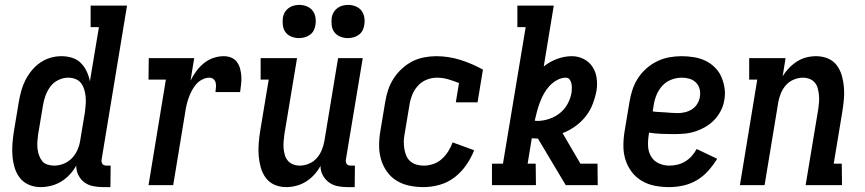

<svg xmlns="http://www.w3.org/2000/svg" viewBox="-20 -758 3540 786"><path d="M146 8Q121 8 98.5 -1.5Q76 -11 61.5 -29.5Q47 -48 40 -71.5Q33 -95 31 -120Q29 -145 31 -170.5Q33 -196 37 -221L57 -341Q61 -364 67 -386Q73 -408 83.5 -429Q94 -450 109.5 -469Q125 -488 144.5 -501.5Q164 -515 186.5 -521.5Q209 -528 231 -528Q254 -528 275 -521.5Q296 -515 311 -500Q326 -485 335 -465.5Q344 -446 348 -425L385 -647H351V-735H500L396 -105Q395 -100 396 -95Q397 -90 399.5 -86.5Q402 -83 407 -81.5Q412 -80 417 -80H433L432 8H402Q381 8 361 4Q341 0 325.5 -11.5Q310 -23 301 -41Q292 -59 292 -80Q281 -60 265 -43Q249 -26 230 -14.5Q211 -3 189 2.5Q167 8 146 8ZM202 -80Q221 -80 240 -87.5Q259 -95 273.5 -109.5Q288 -124 296.5 -143Q305 -162 308 -181L328 -301Q330 -317 331 -332.5Q332 -348 330.5 -363Q329 -378 324.5 -392.5Q320 -407 311.5 -418Q303 -429 289 -434.5Q275 -440 259 -440Q239 -440 219 -430.5Q199 -421 186.5 -404Q174 -387 166.5 -367Q159 -347 156 -327L136 -207Q134 -193 133 -178.5Q132 -164 133.5 -150Q135 -136 139.5 -123Q144 -110 152 -99.5Q160 -89 173.5 -84.5Q187 -80 202 -80Z M588 0 659 -432H588L589 -520H775L760 -428Q770 -448 783.5 -466.5Q797 -485 815 -499.5Q833 -514 854 -521Q875 -528 896 -528Q913 -528 927 -522Q941 -516 950 -504Q959 -492 963 -476.5Q967 -461 968 -445.5Q969 -430 967 -413.5Q965 -397 963 -381H862Q863 -390 864 -400Q865 -410 863 -419Q861 -428 854 -434Q847 -440 837 -440Q823 -440 808 -432.5Q793 -425 782.5 -412.5Q772 -400 764.5 -385.5Q757 -371 752 -356.5Q747 -342 743.5 -327Q740 -312 738 -297L689 0Z M1152 8Q1126 8 1104 -1.5Q1082 -11 1068 -30Q1054 -49 1047.5 -72.5Q1041 -96 1039 -120.5Q1037 -145 1039 -170.5Q1041 -196 1045 -221L1080 -432H1047V-520H1196L1144 -207Q1142 -193 1141 -178.5Q1140 -164 1141 -150.5Q1142 -137 1146 -123.5Q1150 -110 1158.5 -100Q1167 -90 1180 -85Q1193 -80 1207 -80Q1226 -80 1245 -88Q1264 -96 1277 -111Q1290 -126 1297.5 -144.5Q1305 -163 1308 -181L1364 -520H1465L1396 -105Q1395 -100 1396 -95Q1397 -90 1399.5 -86.5Q1402 -83 1407 -81.5Q1412 -80 1417 -80H1433L1432 8H1402Q1381 8 1361.5 4Q1342 0 1326.5 -11.5Q1311 -23 1301.5 -40.5Q1292 -58 1292 -79Q1282 -60 1266.5 -43Q1251 -26 1232.5 -14.5Q1214 -3 1193 2.5Q1172 8 1152 8ZM1404 -602Q1388 -602 1373 -608Q1358 -614 1349 -626Q1340 -638 1338 -654Q1336 -670 1338 -686Q1340 -698 1346 -708Q1352 -718 1361.5 -725Q1371 -732 1382.5 -735Q1394 -738 1405 -738Q1421 -738 1436 -732Q1451 -726 1460 -714Q1469 -702 1471.5 -686Q1474 -670 1471 -654Q1469 -642 1463.5 -632Q1458 -622 1448 -615Q1438 -608 1426.5 -605Q1415 -602 1404 -602ZM1204 -602Q1188 -602 1173 -608Q1158 -614 1149 -626Q1140 -638 1138 -654Q1136 -670 1138 -686Q1140 -698 1146 -708Q1152 -718 1161.5 -725Q1171 -732 1182.5 -735Q1194 -738 1205 -738Q1221 -738 1236 -732Q1251 -726 1260 -714Q1269 -702 1271.5 -686Q1274 -670 1271 -654Q1269 -642 1263.5 -632Q1258 -622 1248 -615Q1238 -608 1226.5 -605Q1215 -602 1204 -602Z M1714 8Q1684 8 1655.5 2Q1627 -4 1603.5 -18.5Q1580 -33 1564 -55.5Q1548 -78 1540 -105Q1532 -132 1532 -162Q1532 -192 1537 -221L1557 -341Q1561 -366 1569 -390Q1577 -414 1591 -436Q1605 -458 1625 -476.5Q1645 -495 1667.5 -506.5Q1690 -518 1715.5 -523Q1741 -528 1765 -528Q1817 -528 1865.5 -512.5Q1914 -497 1957 -473L1935 -339H1846L1859 -418Q1837 -427 1814.5 -433.5Q1792 -440 1768 -440Q1747 -440 1726 -431.5Q1705 -423 1690 -406Q1675 -389 1667 -368.5Q1659 -348 1656 -327L1636 -207Q1633 -192 1633 -177Q1633 -162 1635.5 -147.5Q1638 -133 1643.5 -120Q1649 -107 1660 -97.5Q1671 -88 1685 -84Q1699 -80 1715 -80Q1734 -80 1753.5 -86.5Q1773 -93 1788.5 -107Q1804 -121 1815 -138.5Q1826 -156 1833 -175L1921 -143Q1909 -112 1889 -83Q1869 -54 1841.5 -32.5Q1814 -11 1780 -1.5Q1746 8 1714 8Z M1994 0V-88H2039L2132 -647H2098V-735H2247L2206 -486Q2231 -506 2261 -517Q2291 -528 2321 -528Q2347 -528 2369.5 -516.5Q2392 -505 2405.5 -484.5Q2419 -464 2422.5 -438.5Q2426 -413 2422 -387Q2417 -360 2406.5 -332.5Q2396 -305 2378 -282Q2360 -259 2335 -241Q2310 -223 2283 -213L2356 -88H2426L2427 0H2296L2182 -191H2175Q2171 -191 2166.5 -191.5Q2162 -192 2157 -192L2140 -88H2173L2174 0ZM2180 -263Q2203 -263 2227.5 -271Q2252 -279 2272 -295Q2292 -311 2304 -333.5Q2316 -356 2320 -380Q2321 -389 2321 -398.5Q2321 -408 2319 -417Q2317 -426 2311.5 -433Q2306 -440 2296 -440Q2278 -440 2260 -430Q2242 -420 2228.5 -405Q2215 -390 2205.5 -372.5Q2196 -355 2189.5 -337Q2183 -319 2178 -300.5Q2173 -282 2169 -264Q2172 -264 2174.5 -263.5Q2177 -263 2180 -263Z M2720 8Q2690 8 2661 2.5Q2632 -3 2607.5 -17.5Q2583 -32 2566 -54.5Q2549 -77 2540.5 -104Q2532 -131 2532 -161Q2532 -191 2537 -221L2557 -341Q2561 -366 2569 -390.5Q2577 -415 2591.5 -437.5Q2606 -460 2626.5 -478Q2647 -496 2671 -507.5Q2695 -519 2720 -523.5Q2745 -528 2770 -528Q2795 -528 2820 -524Q2845 -520 2866.5 -510Q2888 -500 2905.5 -483Q2923 -466 2932.5 -444.5Q2942 -423 2946 -398.5Q2950 -374 2945 -348Q2942 -327 2931.5 -306Q2921 -285 2905 -268Q2889 -251 2868.5 -239Q2848 -227 2826.5 -220Q2805 -213 2783 -211Q2761 -209 2740 -209Q2714 -209 2688.5 -210Q2663 -211 2637 -215L2636 -207Q2632 -184 2633 -160.5Q2634 -137 2645 -118Q2656 -99 2676.5 -89.5Q2697 -80 2720 -80Q2737 -80 2753.5 -84Q2770 -88 2785 -97Q2800 -106 2812 -119.5Q2824 -133 2832 -148L2916 -108Q2900 -82 2879.5 -59Q2859 -36 2833 -20.5Q2807 -5 2777.5 1.5Q2748 8 2720 8ZM2755 -295Q2769 -295 2784 -298.5Q2799 -302 2812.5 -310.5Q2826 -319 2834.5 -333Q2843 -347 2845 -361Q2848 -378 2844 -393.5Q2840 -409 2829 -420Q2818 -431 2803 -435.5Q2788 -440 2771 -440Q2750 -440 2728.5 -432Q2707 -424 2691.5 -407Q2676 -390 2667.5 -369Q2659 -348 2656 -327L2652 -302Q2664 -300 2677 -299.5Q2690 -299 2703 -298Q2716 -297 2729 -296Q2742 -295 2755 -295Z M3009 0 3080 -432H3047V-520H3196L3184 -446Q3195 -464 3210 -479.5Q3225 -495 3243 -506.5Q3261 -518 3281 -523Q3301 -528 3321 -528Q3347 -528 3369.5 -518.5Q3392 -509 3406 -490Q3420 -471 3426.5 -447.5Q3433 -424 3435 -399.5Q3437 -375 3434.5 -349.5Q3432 -324 3428 -299L3393 -88H3426L3427 0H3278L3330 -313Q3332 -327 3333 -341.5Q3334 -356 3332.5 -369.5Q3331 -383 3327.5 -396.5Q3324 -410 3315.5 -420Q3307 -430 3294 -435Q3281 -440 3267 -440Q3248 -440 3229 -432Q3210 -424 3197 -409Q3184 -394 3176.5 -375.5Q3169 -357 3166 -339L3110 0Z"/></svg>

Font: Iosevka Curly Slab Semibold
Style: Italic
Weight: 600
Italic angle: -9°
Monospace: yes
Designer: Belleve Invis
Foundry: Belleve Invis
Version: Version 22.1.2; ttfautohint (v1.8.4)